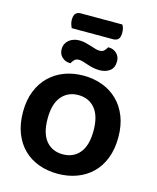

<svg xmlns="http://www.w3.org/2000/svg" viewBox="-144 -1097 988 1212"><g transform="rotate(15 350.0 -491.0)"><path d="M199 -894Q195 -902 190.5 -916Q186 -930 186 -945Q186 -975 198 -987Q210 -999 231 -999H502Q515 -979 515 -948Q515 -918 503 -906Q491 -894 470 -894ZM266 -832Q287 -832 306.5 -827.5Q326 -823 344 -817Q362 -811 377.5 -806.5Q393 -802 405 -802Q426 -802 437 -814.5Q448 -827 453 -837H458Q487 -837 508.5 -817Q530 -797 530 -765Q530 -723 503.5 -703Q477 -683 437 -683Q413 -683 393 -687.5Q373 -692 355.5 -698Q338 -704 323.5 -708.5Q309 -713 297 -713Q276 -713 265 -701Q254 -689 249 -678H245Q216 -678 194 -697.5Q172 -717 172 -750Q172 -771 180.5 -786.5Q189 -802 202.5 -812Q216 -822 232.5 -827Q249 -832 266 -832ZM662 -304Q662 -226 638.5 -166Q615 -106 573 -65.5Q531 -25 474 -4Q417 17 350 17Q283 17 226 -4Q169 -25 127.5 -65.5Q86 -106 62.5 -166Q39 -226 39 -304Q39 -382 63 -441.5Q87 -501 129 -541.5Q171 -582 227.5 -603Q284 -624 350 -624Q416 -624 473 -603Q530 -582 572 -541.5Q614 -501 638 -441.5Q662 -382 662 -304ZM500 -304Q500 -400 459.5 -448.5Q419 -497 350 -497Q282 -497 241 -448.5Q200 -400 200 -304Q200 -207 240.5 -158.5Q281 -110 350 -110Q419 -110 459.5 -158.5Q500 -207 500 -304Z"/></g></svg>

Font: Baloo Bhai 2
Style: Bold
Weight: 700
Designer: Supriya Tembe, Noopur Datye and Ek Type
Foundry: Ek Type
Version: Version 1.640;PS 1.000;hotconv 16.6.51;makeotf.lib2.5.65220;